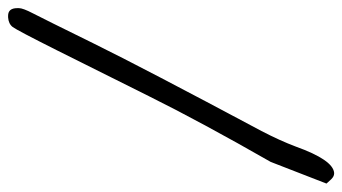

<svg xmlns="http://www.w3.org/2000/svg" viewBox="-235 -560 833 467"><g transform="rotate(90 181.5 -326.5)"><path d="M341.8 -568.4Q245.1 -399.4 181.6 -271.5Q118.2 -143.6 69.8 -47.4Q21.5 48.8 13.7 59.1Q5.9 69.3 -9.8 70.3Q-11.7 70.3 -13.7 70.3Q-32.2 70.3 -32.2 47.9Q-32.2 45.9 -32.2 43.9Q-32.2 34.2 -19.5 9.8Q-6.8 -14.6 53.2 -136.7Q113.3 -258.8 266.6 -545.9Q290 -590.8 304.7 -629.9Q336.9 -719.7 368.2 -722.7H370.1Q377 -722.7 383.8 -715.8L394.5 -704.1Z"/></g></svg>

Font: Drukaatie burti
Style: Light
Weight: 300
Version: Version 0.14